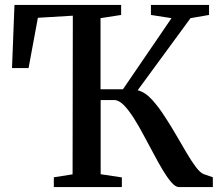

<svg xmlns="http://www.w3.org/2000/svg" viewBox="-20 -763 899 783"><path d="M199.5 0V-40L276 -52L277 -699L134.5 -690.5L96.5 -485.5H29L39 -743H474V-702L390 -689V-399H481.5L679.5 -689L595.5 -702V-743H832.5V-702L757 -689L541.5 -395Q572.5 -387 600.2 -356.2Q628 -325.5 653 -286Q676.5 -250.5 698.5 -212.2Q720.5 -174 740.8 -139.8Q761 -105.5 778.5 -82.2Q796 -59 810.5 -53L848 -40V0H710Q696 0 679.5 -18.8Q663 -37.5 644.5 -68.2Q626 -99 606.5 -136Q587 -173 567 -209.5Q546.5 -248.5 525.5 -281.5Q504.5 -314.5 484.5 -334.8Q464.5 -355 445.5 -355H390.5V-52.5L477 -39.5V0Z"/></svg>

Font: Merriweather 60pt Medium
Style: Regular
Weight: 500
Version: Version 2.100